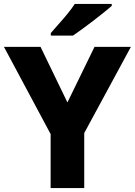

<svg xmlns="http://www.w3.org/2000/svg" viewBox="-20 -951 682 971"><path d="M321 -433 458 -714H642L406 -278V0H236V-273L0 -714H185ZM545 -921Q529 -907 504 -887Q479 -867 450.5 -845Q422 -823 395 -803.5Q368 -784 349 -771H237V-784Q253 -803 276 -828.5Q299 -854 321.5 -881.5Q344 -909 358 -931H545Z"/></svg>

Font: Noto Sans Devanagari ExtraBold
Style: Regular
Weight: 800
Version: Version 2.003